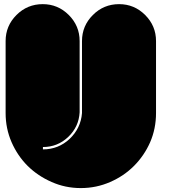

<svg xmlns="http://www.w3.org/2000/svg" viewBox="-20 -957 837 950"><path d="M752 -397.5Q752 -320.3 722.7 -252.9Q693.4 -186.5 642.6 -135.7Q592.8 -85.9 525.4 -56.6Q457 -26.4 379.9 -26.4Q302.7 -26.4 235.4 -56.6Q168 -85.9 117.2 -135.7Q66.4 -186.5 37.1 -253.9Q7.8 -321.3 7.8 -397.5Q7.8 -516.6 7.8 -753.9Q7.8 -829.1 61.5 -882.8Q115.2 -936.5 191.4 -936.5Q266.6 -936.5 320.3 -882.8Q374 -829.1 374 -753.9Q374 -636.7 374 -401.4Q370.1 -330.1 318.4 -280.3Q265.6 -229.5 192.4 -229.5Q192.4 -225.6 192.4 -217.8Q268.6 -217.8 324.2 -269.5Q379.9 -322.3 385.7 -397.5Q385.7 -516.6 385.7 -753.9Q385.7 -829.1 439.5 -882.8Q493.2 -936.5 569.3 -936.5Q644.5 -936.5 698.2 -882.8Q752 -829.1 752 -753.9Q752 -634.8 752 -397.5Z"/></svg>

Font: Superfatty
Style: Fat
Weight: 400
Version: Version 1.0